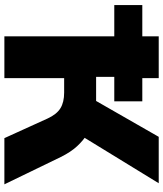

<svg xmlns="http://www.w3.org/2000/svg" viewBox="46 -791 745 877"><g transform="rotate(90 418.5 -352.5)"><path d="M146 0V-502H3V-630H146V-705H337V-630H443V-502H331V-419H456L424 -389L605 -705H817L600 -351L548 -398Q571 -391 596.5 -375.5Q622 -360 648 -332Q674 -304 697 -258L822 0H611L521 -198Q502 -239 474.5 -256Q447 -273 403 -273H337V0Z"/></g></svg>

Font: Nunito Sans 8pt Black
Style: Regular
Weight: 900
Version: Version 3.101;gftools[0.9.27]